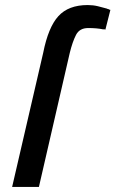

<svg xmlns="http://www.w3.org/2000/svg" viewBox="-20 -740 457 760"><path d="M134 0H28L151 -531Q171 -632 211 -676Q251 -720 327 -720Q348 -720 367 -715.5Q386 -711 403 -706Q406 -704 409 -704Q411 -703 413 -702Q414 -701 417 -701L397 -622Q397 -624 393 -624Q389 -624 387 -624Q363 -629 329 -629Q295 -629 281 -602Q267 -575 256 -530Z"/></svg>

Font: Storia Sans SemiBold
Style: Italic
Weight: 600
Italic angle: -13°
Designer: Campivisivi
Foundry: Accademia di Belle Arti di Urbino and students of MA course of Visual design
Version: Version 60.001;May 25, 2020;FontCreator 12.0.0.2522 64-bit